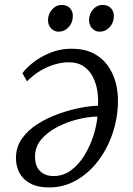

<svg xmlns="http://www.w3.org/2000/svg" viewBox="-20 -768 554 800"><path d="M73.5 -463Q87.5 -483 117.2 -506.8Q147 -530.5 188.5 -547.8Q230 -565 278 -565Q331.5 -565 368.8 -546Q406 -527 429 -494.8Q452 -462.5 462.2 -423Q472.5 -383.5 471.5 -342Q470 -272.5 447.8 -208.5Q425.5 -144.5 386.8 -94.8Q348 -45 296.5 -16Q245 13 184.5 13Q137.5 13 107 -3.2Q76.5 -19.5 61.5 -47Q46.5 -74.5 46.5 -109Q46.5 -155.5 71.8 -191Q97 -226.5 137.8 -252Q178.5 -277.5 225 -294Q271.5 -310.5 315 -318.8Q358.5 -327 388 -327.5Q390.5 -356.5 385.8 -388Q381 -419.5 367.2 -447Q353.5 -474.5 328.8 -491.5Q304 -508.5 266.5 -508.5Q239.5 -508.5 209.5 -500Q179.5 -491.5 149.5 -474Q119.5 -456.5 92.5 -429ZM203 -34.5Q243.5 -34.5 275.8 -58.2Q308 -82 331.2 -119.8Q354.5 -157.5 368.5 -200.5Q382.5 -243.5 386 -282.5Q346 -281.5 300.8 -270Q255.5 -258.5 215.8 -237.2Q176 -216 151 -185.8Q126 -155.5 126 -116.5Q126 -75.5 147 -55Q168 -34.5 203 -34.5ZM223.5 -636Q205.5 -636 192.5 -650.2Q179.5 -664.5 180 -685Q181 -711.5 197.8 -729.5Q214.5 -747.5 237 -747.5Q259 -747.5 271.5 -734Q284 -720.5 283.5 -700.5Q283 -673 265.8 -654.5Q248.5 -636 223.5 -636ZM394.5 -636Q376.5 -636 363.5 -650.2Q350.5 -664.5 351 -685Q352 -711.5 368.2 -729.5Q384.5 -747.5 407.5 -747.5Q429.5 -747.5 442.2 -734Q455 -720.5 454.5 -700.5Q454 -673 436.8 -654.5Q419.5 -636 394.5 -636Z"/></svg>

Font: Merriweather Light
Style: Italic
Weight: 300
Italic angle: -7.8°
Designer: Eben Sorkin
Foundry: Eben Sorkin
Version: Version 2.101